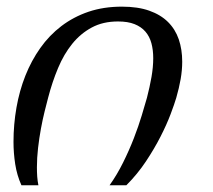

<svg xmlns="http://www.w3.org/2000/svg" viewBox="-20 -549 630 569"><path d="M122.6 -259.3Q118.2 -242.7 112.3 -219Q106.4 -195.3 101.3 -167.7Q96.2 -140.1 92.8 -110.6Q89.4 -81.1 89.4 -53.2Q89.4 -39.1 90.3 -25.6Q91.3 -12.2 93.8 0H43.5Q30.3 -29.3 25.1 -62.5Q20 -95.7 20 -128.4Q20 -180.2 28.8 -230.2Q37.6 -280.3 55.2 -324.7Q72.8 -369.1 99.4 -406.7Q126 -444.3 161.9 -471.7Q197.8 -499 242.4 -514.2Q287.1 -529.3 341.3 -529.3Q388.7 -529.3 422.4 -517.3Q456.1 -505.4 477.8 -483.9Q499.5 -462.4 509.8 -432.4Q520 -402.3 520 -366.2Q520 -341.3 515.4 -314.7Q510.7 -288.1 502.4 -259.3Q497.1 -241.2 485.6 -210.7Q474.1 -180.2 455.8 -144.3Q437.5 -108.4 412.4 -70.6Q387.2 -32.7 354.5 0H304.7Q326.7 -30.8 344.7 -67.1Q362.8 -103.5 376.7 -139.4Q390.6 -175.3 400.1 -207Q409.7 -238.8 415.5 -259.3Q423.8 -291.5 429 -321Q434.1 -350.6 434.1 -376.5Q434.1 -400.9 428.7 -420.9Q423.3 -440.9 410.9 -455.3Q398.4 -469.7 378.7 -477.5Q358.9 -485.4 329.6 -485.4Q285.2 -485.4 252 -467.5Q218.8 -449.7 194.1 -419.2Q169.4 -388.7 152.1 -347.4Q134.8 -306.2 122.6 -259.3Z"/></svg>

Font: Arian AMU Serif
Style: Italic
Weight: 400
Italic angle: -15°
Designer: Ruben Hakobyan (Tarumian)
Foundry: Ruben Hakobyan (Tarumian)
Version: Version 1.002